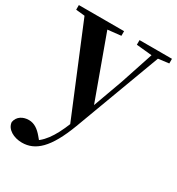

<svg xmlns="http://www.w3.org/2000/svg" viewBox="-197 -657 969 1049"><g transform="rotate(30 288.0 -132.5)"><path d="M98.5 271C181.9 271 248.2 212.5 312 42.9L527.3 -535.7H486.4L405.1 -289.9L318 -49.7L309.1 -25.6L279 46.7C237.8 148.8 196.4 208.3 133.4 235.4L152.6 252.4L187.7 229.9L157.6 194C133.4 165.2 106.3 144.5 71.1 144.5C35.9 144.5 1.5 162 -5.4 201.1C-2.2 244.5 46.6 271 98.5 271ZM285.7 72.2 346.1 -86.2 340.1 -97.3 180.5 -535.7H34.1ZM-7.3 -506.5 93.6 -495.8H179.7L278 -506.5V-535.7H-7.3ZM375.5 -506.5 480.8 -496.1H498.4L580.1 -506.5V-535.7H375.5Z"/></g></svg>

Font: Source Han Serif TW VF
Style: Regular
Weight: 250
Designer: Ryoko NISHIZUKA 西塚涼子 (kana & ideographs); Frank Grießhammer (Latin, Greek & Cyrillic); Wenlong ZHANG 张文龙 (bopomofo); San
Foundry: Adobe
Version: Version 2.002;hotconv 1.1.0;makeotfexe 2.6.0